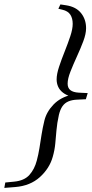

<svg xmlns="http://www.w3.org/2000/svg" viewBox="-104 -738 426 890"><path d="M302.5 -306.5 294 -278 252.5 -276Q229.5 -275 212.8 -267.8Q196 -260.5 185.5 -245.5Q175 -230.5 169 -205.5Q160.5 -167 157.8 -134.5Q155 -102 152.2 -72.2Q149.5 -42.5 140.5 -11Q125.5 42.5 80.8 83Q36 123.5 -33.5 129L-84 133L-79.5 108L-38.5 104Q8.5 99.5 32.2 73Q56 46.5 66.5 6.5Q74 -21.5 78.8 -51.2Q83.5 -81 88.5 -113Q93.5 -145 102 -180Q112 -220 144.2 -253.5Q176.5 -287 228.5 -299L225.5 -290.5Q202.5 -297 187.5 -308.8Q172.5 -320.5 165.5 -336.2Q158.5 -352 158.5 -370Q158.5 -394.5 169.8 -428.5Q181 -462.5 195.8 -499.2Q210.5 -536 221.8 -569.8Q233 -603.5 233 -627.5Q233 -653 222 -670Q211 -687 185 -693L166.5 -697.5L176 -717.5L202.5 -713.5Q248.5 -706.5 271.8 -677.2Q295 -648 295 -607.5Q295 -581 282 -546.5Q269 -512 252.2 -475.5Q235.5 -439 222.5 -406Q209.5 -373 209.5 -350Q209.5 -330.5 222.2 -320.2Q235 -310 261 -308.5Z"/></svg>

Font: Newsreader 36pt
Style: Italic
Weight: 400
Italic angle: -17°
Designer: Hugues Gentile
Foundry: Production Type
Version: Version 1.003